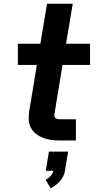

<svg xmlns="http://www.w3.org/2000/svg" viewBox="-20 -755 540 1032"><path d="M301 0Q277 0 254.5 -3Q232 -6 211.5 -14Q191 -22 173.5 -35.5Q156 -49 146 -68.5Q136 -88 134.5 -110.5Q133 -133 137 -157L178 -406H76V-520H197L233 -735H371L335 -520H464V-406H316L272 -138Q271 -132 273 -127Q275 -122 279.5 -119Q284 -116 289.5 -115Q295 -114 301 -114H388V0ZM252 257 225 211Q240 204 252 191Q264 178 267 163H226L243 60H346L329 163Q327 178 320 192Q313 206 302.5 218Q292 230 279 240Q266 250 252 257Z"/></svg>

Font: Iosevka SS04 Heavy
Style: Italic
Weight: 900
Italic angle: -9°
Monospace: yes
Designer: Belleve Invis
Foundry: Belleve Invis
Version: Version 19.0.0; ttfautohint (v1.8.4)